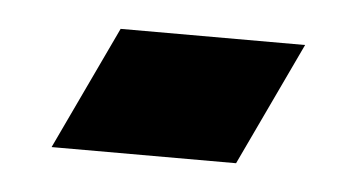

<svg xmlns="http://www.w3.org/2000/svg" viewBox="-27 -162 364 197"><g transform="rotate(5 155.5 -63.5)"><path d="M31 0 91 -127H281L221 0Z"/></g></svg>

Font: Reem Kufi Fun SemiBold
Style: Regular
Weight: 600
Designer: Khaled Hosny
Version: Version 1.005